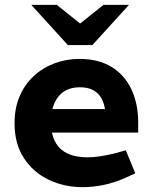

<svg xmlns="http://www.w3.org/2000/svg" viewBox="-20 -764 620 792"><path d="M321 8Q245 8 181 -22.5Q117 -53 78.5 -112Q40 -171 40 -255Q40 -318 61 -367Q82 -416 119.5 -450.5Q157 -485 205.5 -503Q254 -521 308 -521Q386 -521 440 -488Q494 -455 522 -395.5Q550 -336 550 -259V-217H194Q202 -181 221.5 -158.5Q241 -136 271.5 -125.5Q302 -115 341 -115Q366 -115 394.5 -119.5Q423 -124 452 -131L499 -144L538 -49L494 -29Q451 -10 407 -1Q363 8 321 8ZM196 -314H413Q406 -358 380.5 -381Q355 -404 309 -404Q280 -404 257.5 -394Q235 -384 219.5 -364Q204 -344 196 -314ZM260 -578 288 -649 407 -744H512L361 -578ZM260 -578 109 -744H214L333 -649L361 -578Z"/></svg>

Font: REM SemiBold
Style: Regular
Weight: 600
Designer: Octavio Pardo
Foundry: Ashler Design
Version: Version 1.005;gftools[0.9.28]